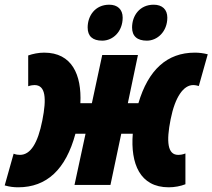

<svg xmlns="http://www.w3.org/2000/svg" viewBox="-51 -787 904 817"><path d="M574 -614C619 -614 661 -653 661 -712C661 -747 639 -767 603 -767C543 -767 511 -720 511 -670C511 -633 533 -614 574 -614ZM384 -614C430 -614 471 -653 471 -712C471 -747 449 -767 414 -767C354 -767 322 -720 322 -670C322 -633 343 -614 384 -614ZM26 10C148 10 229 -66 270 -218H313L266 0H419L465 -218H514C504 -91 544 10 667 10C692 10 718 5 738 -3V-134C726 -129 715 -128 707 -128C662 -128 656 -184 675 -279C694 -375 730 -425 771 -425C780 -425 788 -423 795 -421L833 -556C813 -561 796 -563 778 -563C660 -563 580 -490 538 -348H493L536 -553H384L340 -348H291C297 -469 255 -563 137 -563C113 -563 89 -558 69 -551V-420C80 -424 90 -425 96 -425C143 -425 148 -369 129 -274C110 -178 79 -128 34 -128C26 -128 17 -129 7 -133L-31 2C-10 8 8 10 26 10Z"/></svg>

Font: Noto Sans ExtraCondensed Black
Style: Italic
Weight: 900
Width: 2
Italic angle: -12°
Designer: Monotype Design Team
Foundry: Monotype Imaging Inc.
Version: Version 2.013